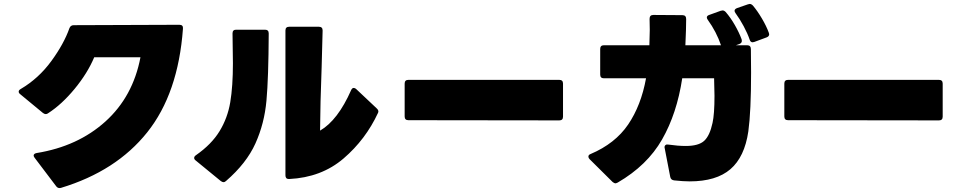

<svg xmlns="http://www.w3.org/2000/svg" viewBox="-20 -888 4910 976"><path d="M283 68Q272 68 265 58L156 -86Q151 -93 151 -97Q151 -107 166 -110Q376 -144 516 -270.5Q656 -397 694 -597H459Q425 -516 359.5 -436.5Q294 -357 224 -312Q219 -308 212 -308Q206 -308 198 -314L83 -409Q75 -415 75 -422Q75 -430 86 -436Q176 -489 240.5 -577Q305 -665 333 -745Q339 -760 355 -760L892 -762Q912 -762 910 -742Q886 -413 728.5 -215.5Q571 -18 290 67Q288 68 283 68Z M1448 22Q1431 22 1431 3V-733Q1431 -752 1450 -752H1601Q1620 -752 1620 -733Q1619 -672 1615 -546Q1608 -362 1607 -224Q1697 -276 1765 -430Q1770 -441 1778 -441Q1785 -441 1791 -435L1895 -337Q1907 -326 1902 -315Q1839 -179 1726.5 -82.5Q1614 14 1450 22ZM967 -85Q967 -93 976 -99Q1055 -154 1096 -221Q1137 -288 1150.5 -368.5Q1164 -449 1164 -566Q1164 -608 1162 -718Q1162 -737 1180 -737H1327Q1346 -737 1346 -718Q1345 -493 1334.5 -376.5Q1324 -260 1278.5 -159Q1233 -58 1129 32Q1123 38 1116 38Q1110 38 1102 32L975 -72Q967 -78 967 -85Z M2037 -296V-463Q2037 -482 2056 -482H2823Q2842 -482 2842 -463V-295Q2842 -276 2823 -276L2056 -277Q2037 -277 2037 -296Z M3806 -673Q3795 -673 3791 -686Q3780 -718 3760.5 -754.5Q3741 -791 3719 -821Q3714 -828 3714 -833Q3714 -842 3727 -847L3782 -866Q3788 -868 3791 -868Q3799 -868 3807 -860Q3830 -833 3853 -794Q3876 -755 3888 -722L3890 -714Q3890 -703 3877 -698L3815 -675Q3809 -673 3806 -673ZM3387 11 3359 -134 3358 -139Q3358 -147 3363.5 -151Q3369 -155 3378 -153Q3426 -146 3466 -146Q3531 -146 3559.5 -172Q3588 -198 3602 -263Q3612 -308 3612 -401Q3612 -434 3610 -490H3448Q3421 -311 3345.5 -179Q3270 -47 3120 40Q3112 44 3108 44Q3103 44 3094 37L2977 -79Q2971 -85 2971 -92Q2971 -101 2982 -105Q3107 -158 3173 -255Q3239 -352 3264 -490H3050Q3031 -490 3031 -509V-639Q3031 -658 3050 -658H3281Q3283 -710 3283 -736L3282 -792Q3282 -812 3301 -812L3449 -811Q3468 -811 3468 -791Q3468 -744 3464 -658H3645Q3622 -726 3578 -787Q3573 -794 3573 -799Q3573 -808 3585 -812L3643 -833Q3648 -834 3653 -835Q3661 -835 3669 -827Q3694 -798 3715.5 -760.5Q3737 -723 3750 -688Q3751 -685 3751 -680Q3751 -669 3738 -664L3721 -658H3778Q3797 -658 3797 -638L3798 -519Q3798 -322 3784 -220Q3765 -90 3693 -28Q3621 34 3486 34Q3454 34 3407 29Q3390 27 3387 11Z M3967 -296V-463Q3967 -482 3986 -482H4753Q4772 -482 4772 -463V-295Q4772 -276 4753 -276L3986 -277Q3967 -277 3967 -296Z"/></svg>

Font: LINE Seed JP_TTF ExtraBold
Style: Regular
Weight: 800
Designer: LY Corporation & Fontrix & Fontworks
Version: Version 1.015